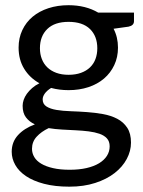

<svg xmlns="http://www.w3.org/2000/svg" viewBox="-20 -535 551 738"><path d="M243.5 -515Q276.5 -515 305.2 -507.8Q334 -500.5 357.5 -486.5H495V-453.5Q495 -437 474 -432.5L416.5 -424.5Q433.5 -392 433.5 -352Q433.5 -315 419.2 -284.8Q405 -254.5 379.8 -233Q354.5 -211.5 319.8 -200Q285 -188.5 243.5 -188.5Q208 -188.5 176.5 -197Q160.5 -187 152.2 -175.5Q144 -164 144 -153Q144 -135 158.5 -125.8Q173 -116.5 197 -112.5Q221 -108.5 251.5 -107.5Q282 -106.5 313.8 -104.2Q345.5 -102 376 -96.5Q406.5 -91 430.5 -78.5Q454.5 -66 469 -44Q483.5 -22 483.5 13Q483.5 45.5 467.2 76Q451 106.5 420.5 130.2Q390 154 346 168.2Q302 182.5 246.5 182.5Q191 182.5 149.2 171.5Q107.5 160.5 80 142Q52.5 123.5 38.8 99.2Q25 75 25 48.5Q25 11 48.8 -15.2Q72.5 -41.5 114 -57Q92.5 -67 79.8 -83.8Q67 -100.5 67 -128.5Q67 -139.5 71 -151.2Q75 -163 83.2 -174.5Q91.5 -186 103.5 -196.5Q115.5 -207 131.5 -215Q94 -236 72.8 -270.8Q51.5 -305.5 51.5 -352Q51.5 -389 65.8 -419.2Q80 -449.5 105.5 -470.8Q131 -492 166.2 -503.5Q201.5 -515 243.5 -515ZM401.5 27.5Q401.5 8.5 391 -3Q380.5 -14.5 362.5 -20.8Q344.5 -27 321 -30Q297.5 -33 271.5 -34.2Q245.5 -35.5 218.5 -37Q191.5 -38.5 167 -42.5Q138.5 -29 120.8 -9.5Q103 10 103 37Q103 54 111.8 68.8Q120.5 83.5 138.5 94.2Q156.5 105 183.8 111.2Q211 117.5 248 117.5Q284 117.5 312.5 111Q341 104.5 360.8 92.5Q380.5 80.5 391 64Q401.5 47.5 401.5 27.5ZM243.5 -247.5Q270.5 -247.5 291.2 -255Q312 -262.5 326 -276Q340 -289.5 347 -308.2Q354 -327 354 -349.5Q354 -396 325.8 -423.5Q297.5 -451 243.5 -451Q190 -451 161.8 -423.5Q133.5 -396 133.5 -349.5Q133.5 -327 140.8 -308.2Q148 -289.5 162 -276Q176 -262.5 196.5 -255Q217 -247.5 243.5 -247.5Z"/></svg>

Font: 8514790e538f44c2 - subset of Lato
Style: Regular
Weight: 400
Version: Version 1.104; Western+Polish opensource